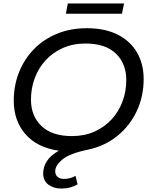

<svg xmlns="http://www.w3.org/2000/svg" viewBox="-20 -872 880 1116"><path d="M337 224Q291 224 261 201Q231 178 231 136Q231 98 252.5 64.5Q274 31 322 4Q196 -14 128 -92Q60 -170 60 -287Q60 -374 90 -450.5Q120 -527 176 -585Q232 -643 310.5 -675.5Q389 -708 485 -708Q590 -708 663.5 -671Q737 -634 776 -567.5Q815 -501 815 -413Q815 -311 774.5 -225.5Q734 -140 661.5 -81.5Q589 -23 491 -2Q384 20 342.5 55Q301 90 301 123Q301 145 315 156.5Q329 168 352 168Q388 168 419 150L431 200Q411 211 388 217.5Q365 224 337 224ZM398 -81Q471 -81 529 -107Q587 -133 628.5 -178Q670 -223 692 -282Q714 -341 714 -407Q714 -502 653.5 -560.5Q593 -619 477 -619Q404 -619 345.5 -593Q287 -567 245.5 -522Q204 -477 182 -418Q160 -359 160 -293Q160 -198 221 -139.5Q282 -81 398 -81ZM363 -792 374 -852H701L689 -792Z"/></svg>

Font: Montserrat Medium
Style: Italic
Weight: 500
Italic angle: -11.3°
Designer: Julieta Ulanovsky
Foundry: Julieta Ulanovsky
Version: Version 9.000; ttfautohint (v1.8.4.7-5d5b)